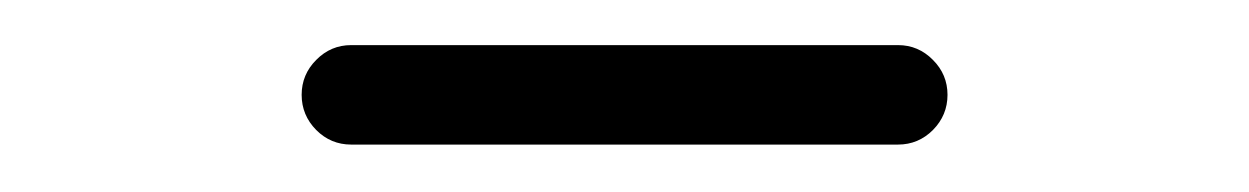

<svg xmlns="http://www.w3.org/2000/svg" viewBox="-20 -334 540 83"><path d="M131.8 -271.5Q123 -271.5 116.7 -277.8Q110.4 -284.2 110.4 -293Q110.4 -301.8 116.7 -308.1Q123 -314.5 131.8 -314.5H368.2Q377 -314.5 383.3 -308.1Q389.6 -301.8 389.6 -293Q389.6 -284.2 383.3 -277.8Q377 -271.5 368.2 -271.5Z"/></svg>

Font: Rounded-L Mgen+ 1mn light
Style: Regular
Weight: 200
Designer: [Source Han Sans]
Ryoko NISHIZUKA  (kana & ideographs); Paul D. Hunt (Latin, Greek & Cyrillic); Wenlong ZHANG  (bopomofo
Version: Version 1.059.20150602